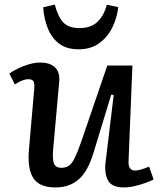

<svg xmlns="http://www.w3.org/2000/svg" viewBox="-20 -807 705 841"><path d="M21 -485Q35 -495 58 -506.5Q81 -518 107 -525.5Q133 -533 156 -533Q200 -533 222 -511Q244 -489 239 -445L213 -155Q209 -111 216 -91.5Q223 -72 250 -72Q268 -72 281.5 -81Q295 -90 307 -114.5Q319 -139 335 -184L450 -520H560L543 -99Q542 -60 572 -60Q591 -60 633 -77L653 -21Q640 -14 618 -6Q596 2 570.5 8Q545 14 523 14Q470 14 453.5 -16Q437 -46 442 -92L478 -391L467 -392L390 -139Q365 -56 324.5 -21Q284 14 223 14Q151 14 125 -28.5Q99 -71 107 -154L130 -418Q132 -442 126.5 -451Q121 -460 104 -460Q79 -460 45 -437ZM325 -591Q272 -591 239.5 -615.5Q207 -640 190 -681.5Q173 -723 169 -775L220 -787Q234 -733 257.5 -708.5Q281 -684 328 -684Q378 -684 406.5 -711Q435 -738 448 -786L498 -776Q493 -730 472.5 -687.5Q452 -645 415 -618Q378 -591 325 -591Z"/></svg>

Font: Literata 7pt Medium
Style: Italic
Weight: 500
Italic angle: -2°
Designer: Latin by Veronika Burian and Jose Scaglione. Greek by Irene Vlachou. Cyrillic by Vera Evstafieva
Foundry: TypeTogether
Version: Version 3.002